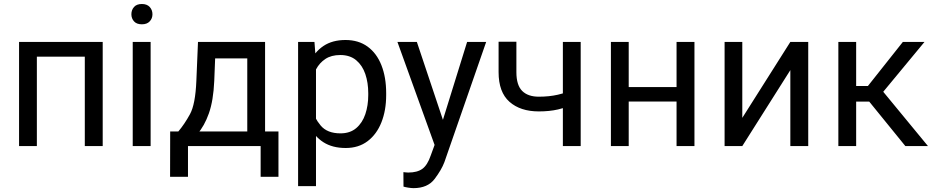

<svg xmlns="http://www.w3.org/2000/svg" viewBox="-20 -741 4737 974"><path d="M420.9 -528.3V-453.6H153.8V-528.3ZM167 -528.3V0H76.7V-528.3ZM501 -528.3V0H410.2V-528.3Z M744.1 -528.3V0H653.3V-528.3ZM646.5 -668.5Q646.5 -690.4 659.9 -705.6Q673.3 -720.7 699.7 -720.7Q725.6 -720.7 739.5 -705.6Q753.4 -690.4 753.4 -668.5Q753.4 -647.5 739.5 -632.6Q725.6 -617.7 699.7 -617.7Q673.3 -617.7 659.9 -632.6Q646.5 -647.5 646.5 -668.5Z M984.4 -528.3H1074.7L1066.9 -330.6Q1062.5 -230.5 1039.6 -165.8Q1016.6 -101.1 981.9 -62.3Q947.3 -23.4 908.7 0H863.8L866.2 -73.7L884.8 -74.2Q916.5 -111.8 943.8 -161.9Q971.2 -211.9 976.1 -330.6ZM1006.8 -528.3H1324.7V0H1234.4V-444.8H1006.8ZM843.3 -74.2H1392.6V155.8H1302.2V0H933.6V155.8H842.8Z M1583 -426.8V203.1H1492.2V-528.3H1575.2ZM1939 -268.6V-258.3Q1939 -181.2 1915 -120.6Q1891.1 -60.1 1845.2 -25.1Q1799.3 9.8 1733.9 9.8Q1666.5 9.8 1620.6 -19.5Q1574.7 -48.8 1548.6 -103Q1522.5 -157.2 1515.1 -231.4V-286.1Q1522.9 -364.3 1549.1 -420.7Q1575.2 -477.1 1620.6 -507.6Q1666 -538.1 1732.4 -538.1Q1798.8 -538.1 1845 -504.4Q1891.1 -470.7 1915 -409.9Q1939 -349.1 1939 -268.6ZM1848.1 -258.3V-268.6Q1848.1 -321.3 1833.3 -365.2Q1818.4 -409.2 1786.9 -435.5Q1755.4 -461.9 1706.1 -461.9Q1660.6 -461.9 1630.6 -441.9Q1600.6 -421.9 1583.5 -389.6Q1566.4 -357.4 1559.1 -321.8V-195.3Q1573.7 -143.6 1606.9 -104Q1640.1 -64.5 1707 -64.5Q1755.9 -64.5 1787.1 -91.1Q1818.4 -117.7 1833.3 -161.9Q1848.1 -206.1 1848.1 -258.3Z M2202.6 -54.7 2349.6 -528.3H2446.3L2234.4 81.5Q2219.7 120.6 2184.6 167Q2149.4 213.4 2077.6 213.4Q2066.4 213.4 2050 210.7Q2033.7 208 2026.9 205.6L2026.4 132.3Q2030.3 132.8 2038.8 133.5Q2047.4 134.3 2050.8 134.3Q2096.7 134.3 2122.6 115.5Q2148.4 96.7 2165 47.9ZM2094.7 -528.3 2231.9 -118.2 2255.4 -22.9 2190.4 10.3 1996.1 -528.3Z M2925.8 -528.3V0H2835.4V-528.3ZM2895 -285.6V-211.4Q2854 -195.8 2810.8 -185.8Q2767.6 -175.8 2713.4 -175.8Q2619.6 -175.8 2564.5 -224.6Q2509.3 -273.4 2509.3 -375V-529.3H2599.6V-375Q2599.6 -309.1 2628.9 -279.8Q2658.2 -250.5 2713.4 -250.5Q2766.1 -250.5 2809.8 -260.5Q2853.5 -270.5 2895 -285.6Z M3429.7 -299.3V-226.1H3150.4V-299.3ZM3169.4 -528.3V0H3079.1V-528.3ZM3502.9 -528.3V0H3412.1V-528.3Z M3745.6 -143.1 3989.3 -528.3H4080.1V0H3989.3V-385.3L3745.6 0H3655.8V-528.3H3745.6Z M4323.2 -528.3V0H4232.9V-528.3ZM4669.9 -528.3 4419.4 -225.6H4293L4279.3 -304.7H4382.8L4560.1 -528.3ZM4572.8 0 4378.4 -239.3 4436.5 -304.7 4687.5 0Z"/></svg>

Font: RobotoDEMO
Style: Regular
Weight: 400
Designer: Christian Robertson
Foundry: Google
Version: Version 2.136